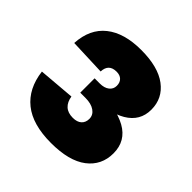

<svg xmlns="http://www.w3.org/2000/svg" viewBox="-125 -1046 653 653"><g transform="rotate(45 201.0 -719.5)"><path d="M12.5 -648.5 143.5 -659.5Q147 -636.5 160.5 -624Q174 -611.5 198 -611.5Q218.5 -611.5 229.5 -621.5Q240.5 -631.5 240.5 -649Q240.5 -667.5 224.2 -678.8Q208 -690 180.5 -690V-740.5Q279 -740.5 330.2 -712Q381.5 -683.5 381.5 -624Q381.5 -566.5 337 -532.5Q292.5 -498.5 206 -498.5Q117.5 -498.5 69.5 -537Q21.5 -575.5 12.5 -648.5ZM21.5 -795Q25.5 -866 71.8 -902.8Q118 -939.5 199.5 -939.5Q281 -939.5 324.2 -907Q367.5 -874.5 367.5 -820Q367.5 -765.5 319.2 -737Q271 -708.5 180.5 -709V-759Q202 -759 214.5 -768.8Q227 -778.5 227 -794.5Q227 -810 218 -819Q209 -828 192.5 -828Q155 -828 153.5 -790ZM155.5 -759H180.5V-690H155.5Z"/></g></svg>

Font: Hepta Slab ExtraLight ExtraBold
Style: Regular
Weight: 800
Version: Version 1.102